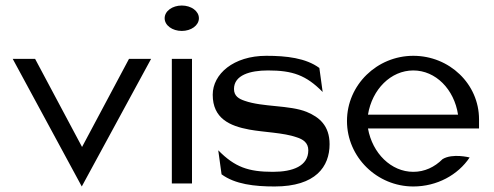

<svg xmlns="http://www.w3.org/2000/svg" viewBox="-20 -664 1788 695"><path d="M26 -451 276 11 527 -451H447L277 -132L107 -451Z M576 -598C576 -572 604 -552 638 -552C672 -552 700 -572 700 -598C700 -624 672 -644 638 -644C604 -644 576 -624 576 -598ZM602 0H675V-451H602Z M750 -321C750 -235 812 -208 882 -195C936 -185 1006 -184 1054 -167C1076 -160 1096 -148 1096 -120C1096 -63 1040 -42 968 -42C879 -42 830 -59 770 -120L782 -33C831 3 901 11 974 11C1123 11 1173 -61 1173 -142C1173 -209 1136 -240 1090 -259C1028 -284 931 -276 866 -299C845 -306 827 -316 827 -342C827 -392 885 -409 950 -409C1039 -409 1088 -392 1148 -331L1136 -418C1087 -454 1017 -462 944 -462C825 -462 750 -396 750 -321Z M1236 -226C1236 -95 1345 11 1476 11C1562 11 1638 -31 1680 -94C1680 -94 1618 -110 1582 -88C1553 -59 1517 -42 1476 -42C1396 -42 1328 -109 1312 -199H1714V-232C1714 -360 1607 -462 1476 -462C1345 -462 1236 -357 1236 -226ZM1312 -249C1327 -341 1395 -409 1476 -409C1557 -409 1624 -341 1638 -249Z"/></svg>

Font: Charger Sport
Style: Df
Weight: 400
Designer: Jasper
Foundry: Cannot Into Space Fonts
Version: Version 1.1